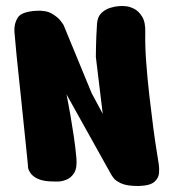

<svg xmlns="http://www.w3.org/2000/svg" viewBox="-20 -606 578 641"><path d="M162 0Q126 0 107.5 -8.5Q89 -17 81.5 -28.5Q74 -40 73.5 -48.5Q73 -57 73 -57Q73 -57 70 -87Q67 -117 62 -164.5Q57 -212 51.5 -266.5Q46 -321 40.5 -371.5Q35 -422 32 -457.5Q29 -493 28 -502Q27 -528 39.5 -547.5Q52 -567 101 -570Q134 -572 154 -560Q174 -548 183 -535.5Q192 -523 192 -523L286 -295L323 -226L300 -416Q300 -416 300.5 -449Q301 -482 304 -528Q306 -551 319 -563Q332 -575 348.5 -580Q365 -585 377.5 -585.5Q390 -586 390 -586Q390 -586 401.5 -585Q413 -584 428 -576.5Q443 -569 454.5 -550.5Q466 -532 465 -497Q464 -454 468 -399.5Q472 -345 478.5 -288Q485 -231 491.5 -181.5Q498 -132 503.5 -99Q509 -66 510 -58Q512 -46 511 -29Q510 -12 495.5 1Q481 14 442 15Q403 15 384 6Q365 -3 358.5 -12.5Q352 -22 352 -22L202 -291Q202 -291 206 -271Q210 -251 215.5 -219Q221 -187 226.5 -150Q232 -113 235 -79Q238 -45 227.5 -28.5Q217 -12 201.5 -6Q186 0 174 0Q162 0 162 0Z"/></svg>

Font: Nerko One
Style: Regular
Weight: 400
Designer: Nermin Kahrimanovic
Foundry: Nermin Kahrimanovic
Version: Version 1.101